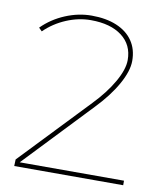

<svg xmlns="http://www.w3.org/2000/svg" viewBox="-80 -767 715 833"><g transform="rotate(10 277.5 -350.5)"><path d="M325 -328Q380 -385 412 -441Q444 -497 444 -538Q444 -605 394 -643Q344 -681 257 -681Q203 -681 149.5 -658.5Q96 -636 55 -596L41 -610Q84 -653 141.5 -677Q199 -701 257 -701Q321 -701 367.5 -681.5Q414 -662 439 -625.5Q464 -589 464 -538Q464 -493 430.5 -433.5Q397 -374 339 -314L53 -13L50 -20H519V0H39L40 -29Z"/></g></svg>

Font: Alexandria Thin
Style: Regular
Weight: 250
Designer: Mohamed Gaber
Foundry: Kief Type Foundry
Version: Version 5.100